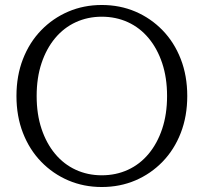

<svg xmlns="http://www.w3.org/2000/svg" viewBox="-20 -740 817 770"><path d="M388 10Q316 10 254 -16.5Q192 -43 145 -91.5Q98 -140 72 -207Q46 -274 46 -355Q46 -436 72 -503Q98 -570 145 -618.5Q192 -667 254 -693.5Q316 -720 388 -720Q461 -720 523 -693.5Q585 -667 632 -618.5Q679 -570 705 -503Q731 -436 731 -355Q731 -274 705 -207Q679 -140 632 -91.5Q585 -43 523 -16.5Q461 10 388 10ZM388 -37Q445 -37 493 -59Q541 -81 576 -123Q611 -165 630.5 -223.5Q650 -282 650 -355Q650 -428 630.5 -486.5Q611 -545 576 -587Q541 -629 493 -651Q445 -673 388 -673Q332 -673 284 -651Q236 -629 201 -587Q166 -545 146.5 -486.5Q127 -428 127 -355Q127 -282 146.5 -223.5Q166 -165 201 -123Q236 -81 284 -59Q332 -37 388 -37Z"/></svg>

Font: Roboto Serif 36pt Light
Style: Regular
Weight: 300
Designer: Greg Gazdowicz
Foundry: Commercial Type
Version: Version 1.008